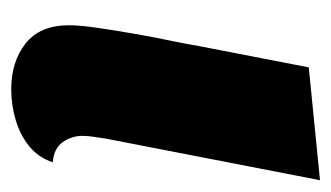

<svg xmlns="http://www.w3.org/2000/svg" viewBox="-144 -426 590 342"><g transform="rotate(90 151.0 -255.0)"><path d="M139 20Q90 20 57.5 -5.5Q25 -31 25 -83Q25 -102 29.5 -133Q34 -164 40 -198.5Q46 -233 52.5 -264Q59 -295 62 -314L100 -510L301 -530L227 -149Q226 -141 224 -129Q222 -117 222 -107Q222 -88 233 -72Q244 -56 269 -54Q261 -29 241 -12.5Q221 4 194 12Q167 20 139 20Z"/></g></svg>

Font: Sansita Swashed Light ExtraBold
Style: Regular
Weight: 800
Version: Version 1.003